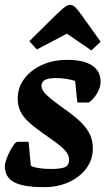

<svg xmlns="http://www.w3.org/2000/svg" viewBox="-21 -761 441 792"><path d="M160 11Q75 11 37 -9.5Q-1 -30 -1 -76Q-1 -86 5 -103Q11 -120 19.5 -136.5Q28 -153 36.5 -164.5Q45 -176 51 -176H97L106 -78Q113 -72 136.5 -68Q160 -64 189 -64Q232 -64 248 -72Q264 -80 264 -102Q264 -122 247 -141Q230 -160 182 -193Q131 -228 102.5 -253Q74 -278 63 -302Q52 -326 52 -354Q52 -400 79 -436Q106 -472 152 -493Q198 -514 256 -514Q324 -514 359 -491Q394 -468 394 -422Q394 -401 379 -375.5Q364 -350 345 -338H298L289 -427Q276 -432 253.5 -435.5Q231 -439 211 -439Q180 -439 165 -431.5Q150 -424 150 -407Q150 -390 171 -369.5Q192 -349 247 -310Q290 -280 315 -254.5Q340 -229 351 -204Q362 -179 362 -149Q362 -103 335.5 -67Q309 -31 263.5 -10Q218 11 160 11ZM356 -553 255 -622 131 -557 100 -591 192 -682Q219 -709 237.5 -725Q256 -741 268 -741Q281 -741 293 -727.5Q305 -714 317 -697L394 -589Z"/></svg>

Font: Faustina VF Beta
Style: Italic
Weight: 400
Italic angle: -8°
Designer: Alfonso Garcia
Foundry: Omnibus-Type
Version: Version 1.006